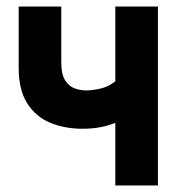

<svg xmlns="http://www.w3.org/2000/svg" viewBox="-20 -566 540 586"><path d="M332 0V-191Q287 -173 233 -173Q178 -173 134 -191Q90 -209 63.5 -250Q37 -291 37 -359V-546H167V-377Q167 -339 179 -320.5Q191 -302 208.5 -296Q226 -290 243 -290Q261 -290 286 -295.5Q311 -301 332 -318V-546H462V0Z"/></svg>

Font: Noto Sans Mono ExtraCondensed
Style: Bold
Weight: 700
Width: 2
Designer: Monotype Design Team
Foundry: Monotype Imaging Inc.
Version: Version 2.014